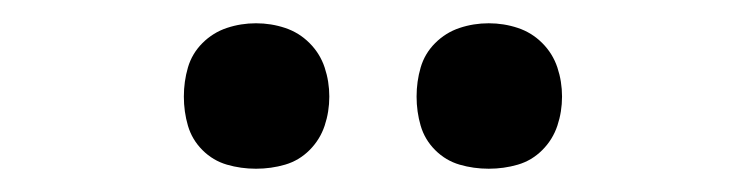

<svg xmlns="http://www.w3.org/2000/svg" viewBox="-20 -753 640 165"><path d="M400 -608Q387 -608 375 -611.5Q363 -615 354 -624Q345 -633 341.5 -645Q338 -657 338 -670Q338 -683 341.5 -695Q345 -707 354 -716Q363 -725 375 -729Q387 -733 400 -733Q413 -733 425 -729Q437 -725 446 -716Q455 -707 459 -695Q463 -683 463 -670Q463 -657 459 -645Q455 -633 446 -624Q437 -615 425 -611.5Q413 -608 400 -608ZM200 -608Q187 -608 175 -611.5Q163 -615 154 -624Q145 -633 141.5 -645Q138 -657 138 -670Q138 -683 141.5 -695Q145 -707 154 -716Q163 -725 175 -729Q187 -733 200 -733Q213 -733 225 -729Q237 -725 246 -716Q255 -707 259 -695Q263 -683 263 -670Q263 -657 259 -645Q255 -633 246 -624Q237 -615 225 -611.5Q213 -608 200 -608Z"/></svg>

Font: Bmono
Style: Regular
Weight: 400
Monospace: yes
Designer: Belleve Invis
Foundry: Belleve Invis
Version: Version 11.2.2; ttfautohint (v1.8.2)